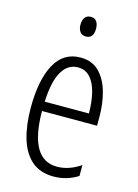

<svg xmlns="http://www.w3.org/2000/svg" viewBox="-114 -795 626 869"><g transform="rotate(15 199.5 -361.0)"><path d="M205 -542Q259 -542 292 -509Q325 -476 340.5 -422Q356 -368 356 -305V-263H98Q99 -37 228 -37Q284 -37 338 -74V-23Q313 -7 284.5 1.5Q256 10 224 10Q161 10 121.5 -24.5Q82 -59 63.5 -121Q45 -183 45 -265Q45 -395 85 -468.5Q125 -542 205 -542ZM205 -496Q158 -496 130.5 -449.5Q103 -403 99 -307H306Q306 -358 296 -401Q286 -444 263.5 -470Q241 -496 205 -496ZM202 -732Q221 -732 229.5 -719Q238 -706 238 -686Q238 -640 202 -640Q184 -640 174.5 -652.5Q165 -665 165 -686Q165 -706 174 -719Q183 -732 202 -732Z"/></g></svg>

Font: Noto Sans Telugu ExtraCondensed Light
Style: Regular
Weight: 300
Width: 2
Designer: Jelle Bosma - Monotype Design Team
Foundry: Monotype Imaging Inc.
Version: Version 2.005; ttfautohint (v1.8.4.7-5d5b)